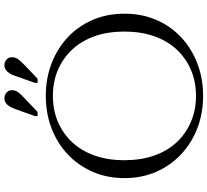

<svg xmlns="http://www.w3.org/2000/svg" viewBox="-56 -896 962 891"><g transform="rotate(-90 425.5 -451.0)"><path d="M425 10Q345 10 276 -16.5Q207 -43 155 -91.5Q103 -140 73.5 -207Q44 -274 44 -355Q44 -436 73.5 -503Q103 -570 154.5 -618.5Q206 -667 275.5 -693.5Q345 -720 426 -720Q506 -720 575.5 -693.5Q645 -667 697 -618.5Q749 -570 778 -503Q807 -436 807 -355Q807 -274 778 -207Q749 -140 697 -91.5Q645 -43 575.5 -16.5Q506 10 425 10ZM425 -23Q492 -23 546.5 -46.5Q601 -70 641 -113Q681 -156 702.5 -217.5Q724 -279 724 -355Q724 -432 702.5 -493Q681 -554 641 -597Q601 -640 546.5 -663.5Q492 -687 426 -687Q359 -687 304.5 -663.5Q250 -640 210 -597Q170 -554 148.5 -493Q127 -432 127 -355Q127 -279 148.5 -217.5Q170 -156 210 -113Q250 -70 305 -46.5Q360 -23 425 -23ZM362 -855Q369 -876 376.5 -888Q384 -900 393.5 -906Q403 -912 414 -912Q430 -912 441 -902Q452 -892 452 -877Q452 -861 442 -847.5Q432 -834 413 -817L351 -758H332V-771ZM516 -855Q522 -876 530 -888Q538 -900 547.5 -906Q557 -912 568 -912Q584 -912 594.5 -902Q605 -892 605 -877Q605 -861 595 -847.5Q585 -834 567 -817L505 -758H486V-771Z"/></g></svg>

Font: Roboto Serif 120pt Expanded Light
Style: Regular
Weight: 300
Width: 7
Designer: Greg Gazdowicz
Foundry: Commercial Type
Version: Version 1.008